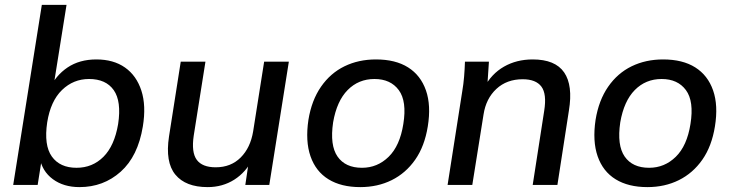

<svg xmlns="http://www.w3.org/2000/svg" viewBox="-20 -756 2990 785"><path d="M305 9Q240 9 196 -23.5Q152 -56 142 -112L152 -114L134 0H34L151 -736H252L197 -392L181 -390Q207 -447 256 -480Q305 -513 374 -513Q444 -513 491 -480Q538 -447 558 -385.5Q578 -324 564 -239Q544 -117 473.5 -54Q403 9 305 9ZM293 -70Q358 -70 403 -115Q448 -160 463 -249Q477 -342 445 -387.5Q413 -433 344 -433Q280 -433 233.5 -388Q187 -343 173 -256Q159 -162 192 -116Q225 -70 293 -70Z M829 9Q739 9 697 -42Q655 -93 671 -198L719 -504H820L772 -201Q762 -133 784.5 -102.5Q807 -72 862 -72Q924 -72 964 -112Q1004 -152 1015 -219L1060 -504H1161L1081 0H983L999 -108H1014Q986 -52 938 -21.5Q890 9 829 9Z M1453 9Q1375 9 1323 -23Q1271 -55 1249.5 -117Q1228 -179 1241 -266Q1254 -346 1292.5 -401.5Q1331 -457 1388.5 -485Q1446 -513 1517 -513Q1597 -513 1648.5 -480.5Q1700 -448 1721.5 -386.5Q1743 -325 1729 -239Q1716 -158 1677.5 -103Q1639 -48 1581.5 -19.5Q1524 9 1453 9ZM1460 -70Q1523 -70 1569 -115Q1615 -160 1629 -249Q1644 -342 1610.5 -387.5Q1577 -433 1511 -433Q1446 -433 1401.5 -388Q1357 -343 1342 -256Q1328 -162 1360 -116Q1392 -70 1460 -70Z M1810 0 1870 -383Q1875 -412 1877.5 -442.5Q1880 -473 1881 -504H1979L1972 -398L1959 -397Q1989 -454 2040.5 -483.5Q2092 -513 2158 -513Q2250 -513 2286.5 -460Q2323 -407 2306 -304L2259 0H2158L2205 -303Q2216 -372 2193.5 -402Q2171 -432 2117 -432Q2052 -432 2009.5 -392.5Q1967 -353 1957 -288L1911 0Z M2627 9Q2549 9 2497 -23Q2445 -55 2423.5 -117Q2402 -179 2415 -266Q2428 -346 2466.5 -401.5Q2505 -457 2562.5 -485Q2620 -513 2691 -513Q2771 -513 2822.5 -480.5Q2874 -448 2895.5 -386.5Q2917 -325 2903 -239Q2890 -158 2851.5 -103Q2813 -48 2755.5 -19.5Q2698 9 2627 9ZM2634 -70Q2697 -70 2743 -115Q2789 -160 2803 -249Q2818 -342 2784.5 -387.5Q2751 -433 2685 -433Q2620 -433 2575.5 -388Q2531 -343 2516 -256Q2502 -162 2534 -116Q2566 -70 2634 -70Z"/></svg>

Font: Mulish ExtraLight SemiBold
Style: Italic
Weight: 600
Italic angle: -9°
Version: Version 3.603